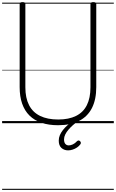

<svg xmlns="http://www.w3.org/2000/svg" viewBox="-20 -1166 1097 1817"><path d="M530 19Q441 19 373 -4Q305 -27 259 -72.5Q213 -118 189.5 -185.5Q166 -253 166 -342V-1127Q166 -1137 172.5 -1141.5Q179 -1146 193 -1146Q208 -1146 214 -1141.5Q220 -1137 220 -1127V-340Q220 -239 255 -171Q290 -103 359.5 -69Q429 -35 531 -35Q631 -35 699.5 -69Q768 -103 802 -171Q836 -239 836 -340V-1127Q836 -1137 842.5 -1141.5Q849 -1146 863 -1146Q891 -1146 891 -1127V-342Q891 -224 850 -143.5Q809 -63 728.5 -22Q648 19 530 19ZM625 257Q587 257 561.5 234Q536 211 536 165Q536 138 546.5 113Q557 88 576 64Q595 40 620.5 17.5Q646 -5 677 -26H718V-21Q694 -3 670.5 18Q647 39 628 61Q609 83 597.5 106.5Q586 130 586 153Q586 182 598.5 196Q611 210 631 210Q648 210 669 200.5Q690 191 709 170Q716 164 723 163.5Q730 163 736 169Q744 175 745 183.5Q746 192 741 199Q728 217 708.5 230Q689 243 667 250Q645 257 625 257ZM0 621H1057V631H0ZM0 -20H1057V0H0ZM0 -505H1057V-500H0ZM0 -1141H1057V-1131H0Z"/></svg>

Font: Playwrite BR Guides
Style: Regular
Weight: 400
Designer: Veronika Burian, José Scaglione
Foundry: TypeTogether
Version: Version 1.003